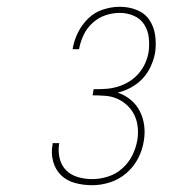

<svg xmlns="http://www.w3.org/2000/svg" viewBox="-20 -863 540 566"><path d="M252 -317Q226 -317 201.5 -323.5Q177 -330 160 -346.5Q143 -363 136.5 -387.5Q130 -412 135 -437Q135 -438 135 -439Q135 -440 135 -441H155Q155 -440 154.5 -439Q154 -438 154 -438Q151 -416 156 -395.5Q161 -375 175 -361Q189 -347 209.5 -341Q230 -335 252 -335Q275 -335 298.5 -342.5Q322 -350 340.5 -366.5Q359 -383 370 -405Q381 -427 385 -451Q388 -470 386 -488.5Q384 -507 376.5 -523Q369 -539 356 -551.5Q343 -564 326.5 -571.5Q310 -579 291 -580.5Q272 -582 253 -582L256 -600Q274 -600 291 -601Q308 -602 325.5 -607Q343 -612 359 -621.5Q375 -631 387.5 -645Q400 -659 407.5 -675.5Q415 -692 418 -709Q421 -731 418.5 -752.5Q416 -774 405 -791Q394 -808 374.5 -816.5Q355 -825 333 -825Q312 -825 291 -818Q270 -811 253 -795.5Q236 -780 226.5 -760Q217 -740 213 -718H194Q198 -743 209.5 -766.5Q221 -790 240 -808.5Q259 -827 284 -835Q309 -843 333 -843Q360 -843 383.5 -833.5Q407 -824 420.5 -804Q434 -784 437.5 -758Q441 -732 437 -706Q433 -686 424 -666.5Q415 -647 400.5 -631.5Q386 -616 367 -605.5Q348 -595 327 -590Q348 -583 365 -569Q382 -555 392 -535.5Q402 -516 405 -493.5Q408 -471 404 -448Q400 -421 387 -396Q374 -371 352.5 -352.5Q331 -334 304.5 -325.5Q278 -317 252 -317Z"/></svg>

Font: iosevka_custom_sans_ss08 Thin
Style: Italic
Weight: 100
Italic angle: -10°
Designer: Belleve Invis
Foundry: Belleve Invis
Version: Version 10.3.0; ttfautohint (v1.8.3)